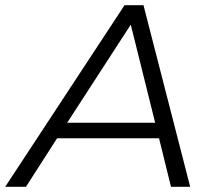

<svg xmlns="http://www.w3.org/2000/svg" viewBox="-70 -720 807 740"><path d="M-50 0 410 -700H483L663 0H589L543 -187H150L30 0ZM189 -247H528L434 -625Z"/></svg>

Font: Montserrat
Style: Italic
Weight: 400
Italic angle: -11.3°
Designer: Julieta Ulanovsky
Foundry: Julieta Ulanovsky
Version: Version 9.000; ttfautohint (v1.8.4.7-5d5b)